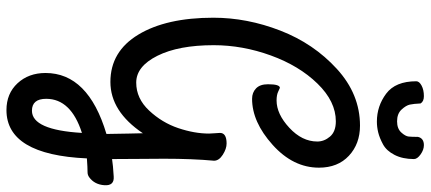

<svg xmlns="http://www.w3.org/2000/svg" viewBox="-380 -566 1301 580"><g transform="rotate(90 270.0 -276.5)"><path d="M383 -58Q317 40 228 40Q136 40 85 -44.5Q34 -129 34 -271Q34 -373 73 -473.5Q112 -574 188.5 -644Q265 -714 360 -714Q415 -714 451 -680.5Q487 -647 487 -590Q487 -512 418 -450Q349 -388 279 -388Q260 -388 247.5 -400Q235 -412 235 -436Q235 -472 246 -472Q247 -472 257 -467Q267 -462 284 -462Q325 -462 366.5 -500.5Q408 -539 408 -585Q408 -606 393 -623.5Q378 -641 347 -641Q287 -641 233 -585.5Q179 -530 148 -444.5Q117 -359 117 -272Q117 -166 149 -102Q181 -38 230 -38Q278 -38 314.5 -77Q351 -116 367.5 -165Q384 -214 384 -258Q384 -263 383 -275.5Q382 -288 382 -291Q382 -311 414 -311Q430 -311 448 -299.5Q466 -288 466 -273Q460 -208 460 -122Q460 -100 460.5 -48.5Q461 3 461 35Q479 32 514 30Q542 28 540 58Q538 88 516 104Q509 109 501 109Q487 109 459 111Q448 354 313 354Q263 354 232 320.5Q201 287 201 236Q201 107 385 52V42Q385 18 384 -15Q383 -48 383 -58ZM315 277Q373 277 382 126Q279 159 279 234Q279 277 315 277ZM348 -765Q301 -765 263.5 -793Q226 -821 226 -884Q226 -893 239 -900Q252 -907 271 -907Q287 -907 293 -897Q294 -876 296.5 -864.5Q299 -853 311.5 -839.5Q324 -826 347 -826Q369 -826 380.5 -838.5Q392 -851 393 -861Q394 -871 394 -889Q398 -907 419 -907Q433 -907 447 -897Q461 -887 461 -877Q461 -843 448.5 -818.5Q436 -794 416.5 -783.5Q397 -773 380.5 -769Q364 -765 348 -765Z"/></g></svg>

Font: Grand Hotel
Style: Regular
Weight: 400
Designer: Brian J. Bonislawsky & Jim Lyles for Astigmatic (AOETI)
Foundry: Astigmatic (AOETI)
Version: Version 001.000